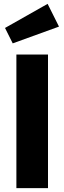

<svg xmlns="http://www.w3.org/2000/svg" viewBox="-20 -976 333 996"><path d="M227 -956 286 -838 46 -751 6 -831ZM229 -693V0H65V-693Z"/></svg>

Font: Fira Sans
Style: Bold
Weight: 700
Designer: bBox Type GmbH & Carrois Corporate GbR & Edenspiekermann AG
Foundry: bBox Type GmbH & Carrois Corporate GbR & Edenspiekermann AG
Version: Version 4.301;PS 004.301;hotconv 1.0.88;makeotf.lib2.5.64775